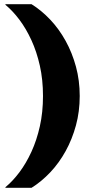

<svg xmlns="http://www.w3.org/2000/svg" viewBox="-20 -770 447 920"><path d="M186 -310Q186 -232 171 -165Q156 -98 130.5 -42.5Q105 13 73 55.5Q41 98 6 127V130H131Q179 100 221 55.5Q263 11 294.5 -46Q326 -103 344 -169.5Q362 -236 362 -310Q362 -384 344 -450.5Q326 -517 294.5 -574Q263 -631 221 -675.5Q179 -720 131 -750H6V-747Q41 -718 73 -675.5Q105 -633 130.5 -577.5Q156 -522 171 -455Q186 -388 186 -310Z"/></svg>

Font: Roboto Serif ExtraBold
Style: Regular
Weight: 800
Designer: Greg Gazdowicz
Foundry: Commercial Type
Version: Version 1.008